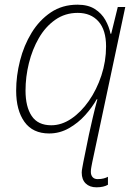

<svg xmlns="http://www.w3.org/2000/svg" viewBox="-20 -560 582 820"><path d="M392 240Q363 240 346 223.5Q329 207 329 177Q329 169 331.5 156.5Q334 144 336 132L360 14Q366 -14 376 -57Q386 -100 396 -136H393Q374 -102 344 -68.5Q314 -35 274.5 -12.5Q235 10 190 10Q120 10 84.5 -39.5Q49 -89 49 -173Q49 -236 65.5 -301Q82 -366 115 -420Q148 -474 197 -507Q246 -540 311 -540Q356 -540 385 -521.5Q414 -503 430 -474.5Q446 -446 452 -416H455L483 -530H515L374 133Q372 144 370 154Q368 164 368 174Q368 188 375.5 196.5Q383 205 397 205Q412 205 423 202Q434 199 441 195V229Q433 234 420.5 237Q408 240 392 240ZM199 -25Q243 -25 284.5 -53Q326 -81 359.5 -129Q393 -177 413 -237.5Q433 -298 433 -362Q433 -432 400.5 -468.5Q368 -505 312 -505Q258 -505 216 -475.5Q174 -446 146 -397.5Q118 -349 103.5 -290.5Q89 -232 89 -173Q89 -104 115.5 -64.5Q142 -25 199 -25Z"/></svg>

Font: Noto Sans Disp ExtLt
Style: Italic
Weight: 200
Italic angle: -12°
Designer: Monotype Design Team
Foundry: Monotype Imaging Inc.
Version: Version 2.000;GOOG;noto-source:20170915:90ef993387c0